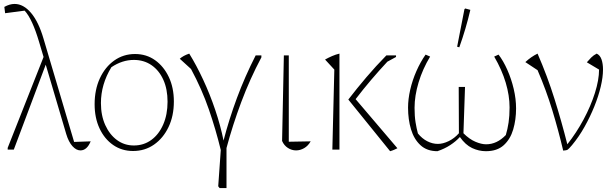

<svg xmlns="http://www.w3.org/2000/svg" viewBox="-20 -759 3125 974"><path d="M356 -39 440 -42Q421 4 388 4Q367 4 347.5 -17.5Q328 -39 316 -79L212 -431L50 0H19V-9L201 -470L179 -544Q144 -663 105 -705L6 -692L2 -724Q29 -739 54 -739Q99 -739 137.5 -693.5Q176 -648 201 -562Z M655 7Q598 7 554 -23.5Q510 -54 485 -107.5Q460 -161 460 -230Q460 -304 486.5 -361.5Q513 -419 559.5 -452Q606 -485 665 -485Q723 -485 767 -453.5Q811 -422 836.5 -368Q862 -314 862 -244Q862 -171 835 -114.5Q808 -58 761.5 -25.5Q715 7 655 7ZM659 -21Q709 -21 747.5 -49Q786 -77 808 -127.5Q830 -178 830 -243Q830 -307 808.5 -354.5Q787 -402 748.5 -428.5Q710 -455 659 -455Q600 -455 545 -418Q492 -331 492 -236Q492 -173 514 -124.5Q536 -76 573.5 -48.5Q611 -21 659 -21Z M1129 195H1094L1087 186L1100 2Q1075 -101 1039.5 -204Q1004 -307 949 -409L892 -461Q910 -477 940 -487Q976 -429 1010.5 -355Q1045 -281 1072 -201Q1099 -121 1114 -46Q1142 -154 1182 -262Q1222 -370 1277 -478H1306V-468Q1248 -359 1204 -241.5Q1160 -124 1129 -8Z M1411 -44 1420 -478H1445V-40L1556 -42Q1543 -19 1523 -7.5Q1503 4 1482 4Q1460 4 1440.5 -8.5Q1421 -21 1411 -44Z M1666 0 1676 -406 1629 -457Q1645 -466 1664.5 -474.5Q1684 -483 1702 -487V0ZM1959 8 1747 -254Q1790 -310 1838.5 -367Q1887 -424 1940 -478H1989V-470L1945 -446Q1903 -401 1863 -354Q1823 -307 1784 -256L1996 -7Q1988 -3 1979 1Q1970 5 1959 8Z M2199 8Q2146 8 2113 -22.5Q2080 -53 2065 -103Q2050 -153 2050 -213Q2050 -256 2061 -304Q2072 -352 2092.5 -398.5Q2113 -445 2139 -482L2162 -472Q2124 -409 2103.5 -341Q2083 -273 2083 -212Q2083 -170 2088 -139Q2093 -108 2100 -82Q2121 -56 2147.5 -42.5Q2174 -29 2201 -29Q2227 -29 2256 -43Q2285 -57 2308 -83L2307 -318H2339L2331 -83Q2361 -53 2391.5 -40Q2422 -27 2446 -27Q2501 -27 2546 -74Q2555 -104 2560 -137.5Q2565 -171 2565 -214Q2565 -274 2545.5 -339.5Q2526 -405 2487 -472L2509 -482Q2533 -451 2553.5 -405Q2574 -359 2586 -308Q2598 -257 2598 -209Q2598 -152 2583.5 -102.5Q2569 -53 2535.5 -22.5Q2502 8 2445 8Q2409 8 2375 -8Q2341 -24 2313 -64Q2293 -42 2264 -23Q2235 -4 2199 8ZM2310 -519 2299 -522 2336 -712 2340 -716 2366 -709Q2344 -614 2310 -519Z M2837 5Q2813 -97 2782 -199Q2751 -301 2707 -403L2645 -444Q2674 -471 2707 -487Q2757 -372 2793 -257Q2829 -142 2858 -27Q2904 -85 2940.5 -153Q2977 -221 2998 -287.5Q3019 -354 3019 -406L2957 -443Q2967 -455 2979 -467Q2991 -479 3007 -487Q3024 -479 3031.5 -457.5Q3039 -436 3039 -406Q3039 -368 3027.5 -319.5Q3016 -271 2995 -219Q2974 -167 2945.5 -116Q2917 -65 2882 -23Q2866 -4 2860 0Q2854 4 2837 5Z"/></svg>

Font: Piazzolla Thin
Style: Regular
Weight: 100
Designer: Juan Pablo del Peral
Foundry: Huerta Tipografica
Version: Version 1.330